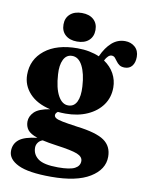

<svg xmlns="http://www.w3.org/2000/svg" viewBox="-97 -735 801 1046"><g transform="rotate(10 303.0 -212.0)"><path d="M352.5 -51Q459 -38 503 -7.5Q547 23 547 81.5Q547 152 473.2 197.2Q399.5 242.5 259 242.5Q133.5 242.5 76.8 215Q20 187.5 20 142Q20 102 49.5 78.2Q79 54.5 149.5 46.5Q109.5 33 95 14Q80.5 -5 80.5 -31.5Q80.5 -60.5 104.5 -84.8Q128.5 -109 190.5 -119Q115.5 -136 75 -180.2Q34.5 -224.5 34.5 -283Q34.5 -367.5 100.2 -419.8Q166 -472 280.5 -472Q315.5 -472 346 -466Q376.5 -460 401.5 -449Q425 -500.5 456.5 -528Q488 -555.5 529 -555.5Q561.5 -555.5 583.8 -535.8Q606 -516 606 -481.5Q606 -450 591.5 -431.5Q577 -413 551 -413Q532 -413 521 -420.8Q510 -428.5 503 -438.8Q496 -449 488.8 -457Q481.5 -465 470 -465Q451 -465 433.5 -431.5Q470.5 -406.5 489.8 -371Q509 -335.5 509 -295Q509 -240 479.5 -198.5Q450 -157 397.5 -133.5Q345 -110 277 -110Q255 -110 234.5 -112Q222 -103 222 -92Q222 -82.5 232.5 -76Q243 -69.5 271 -64Q299 -58.5 352.5 -51ZM257.5 -426Q226.5 -425.5 211.5 -394.8Q196.5 -364 200 -314Q204.5 -238.5 227.2 -197Q250 -155.5 284.5 -156.5Q316 -157 330.8 -187.2Q345.5 -217.5 342 -272Q338 -342.5 316 -384.8Q294 -427 257.5 -426ZM146 101Q146 139 177.2 162.2Q208.5 185.5 287 185.5Q353.5 185.5 380.2 171.2Q407 157 407 130Q407 106 375.5 93.2Q344 80.5 259 69Q212 62.5 180 55Q164 60.5 155 73.2Q146 86 146 101ZM270.5 -507.5Q229.5 -507.5 205.8 -528.8Q182 -550 182 -587Q182 -623 205.8 -644.2Q229.5 -665.5 270.5 -665.5Q312 -665.5 335.5 -644.2Q359 -623 359 -587Q359 -550.5 335.5 -529Q312 -507.5 270.5 -507.5Z"/></g></svg>

Font: Fraunces 72pt S050
Style: Bold
Weight: 700
Version: Version 1.000; ttfautohint (v1.8.3)